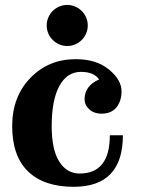

<svg xmlns="http://www.w3.org/2000/svg" viewBox="-20 -737 564 769"><path d="M274.9 11.2Q156.2 11.2 92.5 -50.3Q28.8 -111.8 28.8 -231.9Q28.8 -349.6 101.6 -424.8Q174.3 -500 283.2 -500Q366.2 -500 416.5 -458.5Q466.8 -417 466.8 -371.1Q466.8 -332.5 446.5 -307.1Q426.3 -281.7 386.2 -281.7Q356.9 -281.7 337.9 -298.8Q318.8 -315.9 318.8 -339.8Q318.8 -393.1 377 -418.9Q356 -449.2 304.2 -449.2Q249 -449.2 218 -393.1Q187 -336.9 187 -231.9Q187 -137.7 217.3 -89.8Q247.6 -42 298.8 -42Q419.9 -42 419.9 -195.3H472.2Q472.2 11.2 274.9 11.2ZM249.5 -552.7Q232.9 -552.7 217.8 -559.1Q202.6 -565.4 191.2 -576.9Q179.7 -588.4 173.3 -603.5Q167 -618.7 167 -635.3Q167 -651.4 173.3 -666.5Q179.7 -681.6 191.2 -693.1Q202.6 -704.6 217.8 -710.9Q232.9 -717.3 249.5 -717.3Q265.6 -717.3 280.8 -710.9Q295.9 -704.6 307.4 -693.1Q318.8 -681.6 325.2 -666.5Q331.5 -651.4 331.5 -635.3Q331.5 -618.7 325.2 -603.5Q318.8 -588.4 307.4 -576.9Q295.9 -565.4 280.8 -559.1Q265.6 -552.7 249.5 -552.7Z"/></svg>

Font: Munson
Style: Bold
Weight: 700
Designer: Paul James MIller
Foundry: High-Logic / Made with FontCreator
Version: Version 2.10;May 5, 2019;FontCreator 11.5.0.2430 64-bit